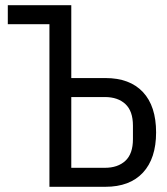

<svg xmlns="http://www.w3.org/2000/svg" viewBox="-20 -718 640 738"><path d="M170 -625H10V-698H254V-418H385Q479 -418 529.5 -364Q580 -310 580 -209Q580 -109 529.5 -54.5Q479 0 385 0H170ZM383 -73Q433 -73 462 -100Q491 -127 491 -183V-235Q491 -291 462 -318Q433 -345 383 -345H254V-73Z"/></svg>

Font: Lilex Nerd Font
Style: Regular
Weight: 400
Designer: Mike Abbink, Paul van der Laan, Pieter van Rosmalen, Mikhael Khrustik
Foundry: Mikhael Khrustik
Version: Version 2.400; ttfautohint (v1.8.4.7-5d5b);Nerd Fonts 3.3.0